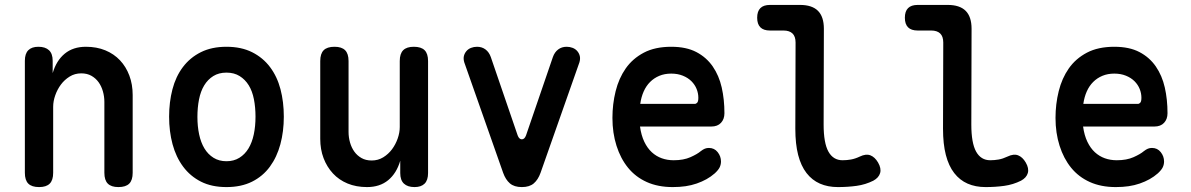

<svg xmlns="http://www.w3.org/2000/svg" viewBox="-20 -750 4840 780"><path d="M196 -316V-48Q196 -18 182 -4Q168 10 139 10Q109 10 95 -4Q81 -18 81 -48V-503Q81 -532 95 -546Q109 -560 136 -560Q164 -560 179 -546Q194 -532 194 -503V-453Q209 -504 243 -532Q277 -560 329 -560Q373 -560 408 -545.5Q443 -531 467.5 -505Q492 -479 505.5 -443Q519 -407 519 -364V-48Q519 -18 505 -4Q491 10 461 10Q432 10 418 -4Q404 -18 404 -48V-336Q404 -358 398 -379Q392 -400 380.5 -416Q369 -432 351.5 -442Q334 -452 310 -452Q284 -452 263 -439Q242 -426 227.5 -406.5Q213 -387 204.5 -363Q196 -339 196 -316Z M900 10Q840 10 796.5 -12Q753 -34 724 -73Q695 -112 681 -164Q667 -216 667 -276Q667 -335 680.5 -387Q694 -439 723 -477.5Q752 -516 796 -538Q840 -560 900 -560Q960 -560 1004 -538Q1048 -516 1077 -477.5Q1106 -439 1119.5 -387.5Q1133 -336 1133 -276Q1133 -216 1119 -164Q1105 -112 1076.5 -73Q1048 -34 1004 -12Q960 10 900 10ZM900 -95Q930 -95 952.5 -109Q975 -123 989.5 -147Q1004 -171 1011 -204Q1018 -237 1018 -276Q1018 -314 1011.5 -347Q1005 -380 990.5 -403.5Q976 -427 953.5 -441Q931 -455 900 -455Q869 -455 846.5 -441Q824 -427 809.5 -403Q795 -379 788.5 -346Q782 -313 782 -275Q782 -237 789 -204Q796 -171 810.5 -147Q825 -123 847.5 -109Q870 -95 900 -95Z M1604 -234V-502Q1604 -532 1618 -546Q1632 -560 1661 -560Q1691 -560 1705 -546Q1719 -532 1719 -502V-47Q1719 -18 1705 -4Q1691 10 1664 10Q1636 10 1621 -4Q1606 -18 1606 -47V-97Q1591 -46 1557 -18Q1523 10 1471 10Q1427 10 1392 -4.5Q1357 -19 1332.5 -45.5Q1308 -72 1294.5 -107.5Q1281 -143 1281 -186V-502Q1281 -532 1295 -546Q1309 -560 1339 -560Q1368 -560 1382 -546Q1396 -532 1396 -502V-214Q1396 -192 1402 -171Q1408 -150 1419.5 -134Q1431 -118 1448.5 -108Q1466 -98 1490 -98Q1516 -98 1537 -111Q1558 -124 1572.5 -143.5Q1587 -163 1595.5 -187Q1604 -211 1604 -234Z M2024 -48 1866 -497Q1862 -511 1864.5 -522Q1867 -533 1874.5 -542Q1882 -551 1893.5 -555.5Q1905 -560 1918 -560Q1938 -560 1952.5 -549Q1967 -538 1974 -518L2083 -200Q2089 -184 2100 -184Q2111 -184 2117 -200L2226 -518Q2233 -538 2247.5 -549Q2262 -560 2282 -560Q2295 -560 2306.5 -555.5Q2318 -551 2325.5 -542Q2333 -533 2335.5 -522Q2338 -511 2334 -497L2176 -48Q2166 -20 2148.5 -5Q2131 10 2100 10Q2069 10 2051.5 -5Q2034 -20 2024 -48Z M2860 -149Q2882 -149 2895.5 -132Q2909 -115 2909 -94Q2909 -82 2904 -71Q2899 -60 2884 -46Q2868 -32 2850 -22Q2832 -12 2810.5 -4.5Q2789 3 2765 6.5Q2741 10 2713 10Q2653 10 2607.5 -10.5Q2562 -31 2531.5 -68.5Q2501 -106 2484.5 -158Q2468 -210 2468 -271Q2468 -327 2481 -379.5Q2494 -432 2522 -472Q2550 -512 2595.5 -536Q2641 -560 2707 -560Q2768 -560 2809 -538.5Q2850 -517 2875.5 -480Q2901 -443 2912 -394.5Q2923 -346 2923 -290Q2923 -266 2909 -251Q2895 -236 2870 -236H2580Q2585 -200 2597.5 -174Q2610 -148 2628 -131.5Q2646 -115 2668.5 -107Q2691 -99 2717 -99Q2757 -99 2785 -111.5Q2813 -124 2827 -136Q2836 -143 2843.5 -146Q2851 -149 2860 -149ZM2581 -328H2803Q2808 -328 2812.5 -333Q2817 -338 2817 -353Q2817 -371 2810 -388.5Q2803 -406 2789 -420Q2775 -434 2754 -442.5Q2733 -451 2707 -451Q2680 -451 2658.5 -442Q2637 -433 2621 -417Q2605 -401 2595 -378.5Q2585 -356 2581 -328Z M3326 -244Q3326 -169 3345.5 -134Q3365 -99 3403 -99Q3420 -99 3437 -102Q3454 -105 3473 -114Q3498 -126 3516 -119Q3534 -112 3547 -90Q3561 -66 3555.5 -47Q3550 -28 3528 -16Q3496 0 3460 5Q3424 10 3384 10Q3343 10 3311 -4Q3279 -18 3256.5 -47Q3234 -76 3222.5 -120.5Q3211 -165 3211 -227L3212 -577Q3212 -602 3199.5 -614Q3187 -626 3163 -626H3108Q3082 -626 3069 -639Q3056 -652 3056 -678Q3056 -704 3069 -717Q3082 -730 3108 -730H3230Q3279 -730 3303 -706Q3327 -682 3327 -633Z M3926 -244Q3926 -169 3945.5 -134Q3965 -99 4003 -99Q4020 -99 4037 -102Q4054 -105 4073 -114Q4098 -126 4116 -119Q4134 -112 4147 -90Q4161 -66 4155.5 -47Q4150 -28 4128 -16Q4096 0 4060 5Q4024 10 3984 10Q3943 10 3911 -4Q3879 -18 3856.5 -47Q3834 -76 3822.5 -120.5Q3811 -165 3811 -227L3812 -577Q3812 -602 3799.5 -614Q3787 -626 3763 -626H3708Q3682 -626 3669 -639Q3656 -652 3656 -678Q3656 -704 3669 -717Q3682 -730 3708 -730H3830Q3879 -730 3903 -706Q3927 -682 3927 -633Z M4660 -149Q4682 -149 4695.5 -132Q4709 -115 4709 -94Q4709 -82 4704 -71Q4699 -60 4684 -46Q4668 -32 4650 -22Q4632 -12 4610.5 -4.5Q4589 3 4565 6.5Q4541 10 4513 10Q4453 10 4407.5 -10.5Q4362 -31 4331.5 -68.5Q4301 -106 4284.5 -158Q4268 -210 4268 -271Q4268 -327 4281 -379.5Q4294 -432 4322 -472Q4350 -512 4395.5 -536Q4441 -560 4507 -560Q4568 -560 4609 -538.5Q4650 -517 4675.5 -480Q4701 -443 4712 -394.5Q4723 -346 4723 -290Q4723 -266 4709 -251Q4695 -236 4670 -236H4380Q4385 -200 4397.5 -174Q4410 -148 4428 -131.5Q4446 -115 4468.5 -107Q4491 -99 4517 -99Q4557 -99 4585 -111.5Q4613 -124 4627 -136Q4636 -143 4643.5 -146Q4651 -149 4660 -149ZM4381 -328H4603Q4608 -328 4612.5 -333Q4617 -338 4617 -353Q4617 -371 4610 -388.5Q4603 -406 4589 -420Q4575 -434 4554 -442.5Q4533 -451 4507 -451Q4480 -451 4458.5 -442Q4437 -433 4421 -417Q4405 -401 4395 -378.5Q4385 -356 4381 -328Z"/></svg>

Font: Maple Mono NL SemiBold
Style: Regular
Weight: 600
Monospace: yes
Designer: subframe7536
Version: Version 7.000